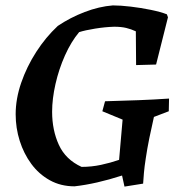

<svg xmlns="http://www.w3.org/2000/svg" viewBox="-20 -678 680 711"><path d="M441 13 432 -28Q336 3 256 12Q205 12 164.5 -10.5Q124 -33 96 -71Q68 -109 53 -156.5Q38 -204 38 -255Q38 -312 58.5 -371.5Q79 -431 114 -485.5Q149 -540 194 -582Q240 -613 293.5 -633.5Q347 -654 398 -658Q426 -658 464 -653.5Q502 -649 538.5 -641.5Q575 -634 598 -625L602 -614L558 -439L484 -437L483 -562Q466 -570 447.5 -574.5Q429 -579 403 -579Q369 -578 332 -572Q295 -566 273 -559Q243 -523 220.5 -472.5Q198 -422 185.5 -367Q173 -312 173 -264Q173 -196 198 -141.5Q223 -87 282 -60Q319 -60 354 -67.5Q389 -75 421 -86L434 -235L359 -266L369 -303Q438 -305 492.5 -307Q547 -309 606 -313L605 -266L550 -245Q541 -206 533 -166.5Q525 -127 520 -93Q515 -61 513 -38Q511 -15 510 2Z"/></svg>

Font: Labrada SemiBold
Style: Italic
Weight: 600
Italic angle: -7°
Designer: Mercedes Jáuregui
Foundry: Omnibus-Type Team
Version: Version 1.000; ttfautohint (v1.8.4.7-5d5b)